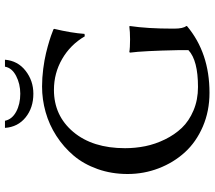

<svg xmlns="http://www.w3.org/2000/svg" viewBox="-65 -781 856 766"><g transform="rotate(-90 363.0 -398.0)"><path d="M545.9 -117.2Q543 -255.4 536.1 -307.1L538.1 -310.1Q554.7 -307.1 588.9 -307.1Q604.5 -307.1 617.4 -307.9Q630.4 -308.6 635.7 -309.6L641.1 -310.1L642.1 -307.1Q631.8 -237.3 631.8 -137.2V-130.9Q631.8 -95.7 642.1 -83V-80.1Q535.2 9.8 376 9.8Q302.7 9.8 241 -16.8Q179.2 -43.5 138.2 -88.6Q97.2 -133.8 74.5 -192.9Q51.8 -252 51.8 -316.9Q51.8 -380.9 71.5 -436.5Q91.3 -492.2 125.2 -532.2Q159.2 -572.3 203.9 -601.1Q248.5 -629.9 298.8 -644Q349.1 -658.2 400.9 -658.2Q435.1 -658.2 471.2 -653.6Q507.3 -648.9 534.4 -642.3Q561.5 -635.7 583.5 -628.9Q605.5 -622.1 617.2 -617.2L628.9 -612.8L630.9 -609.9Q614.3 -540 610.8 -488.8L601.1 -487.8Q567.4 -545.4 510.7 -578.1Q454.1 -610.8 387.2 -610.8Q284.7 -610.8 219.7 -533.7Q154.8 -456.5 154.8 -327.1Q154.8 -286.1 162.8 -246.3Q170.9 -206.5 189.7 -168Q208.5 -129.4 235.8 -100.6Q263.2 -71.8 305.4 -54Q347.7 -36.1 398.9 -36.1Q505.4 -36.1 545.9 -74.2ZM507.8 -806.2Q503.4 -754.9 463.6 -723.9Q423.8 -692.9 372.1 -692.9Q315.9 -692.9 277.6 -723.9Q239.3 -754.9 235.8 -806.2H264.2Q270 -777.8 300.3 -761.5Q330.6 -745.1 372.1 -745.1Q411.1 -745.1 443.1 -761.7Q475.1 -778.3 480 -806.2Z"/></g></svg>

Font: Linux Biolinum
Style: Regular
Weight: 400
Designer: Philipp H. Poll
Foundry: Philipp H. Poll
Version: Version 0.6.4